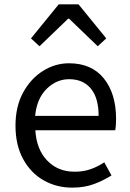

<svg xmlns="http://www.w3.org/2000/svg" viewBox="-20 -847 594 880"><path d="M311 13Q239 13 180 -20.5Q121 -54 86 -118Q51 -182 51 -271Q51 -359 86 -423Q121 -487 177 -522Q233 -557 296 -557Q400 -557 456 -487.5Q512 -418 512 -302Q512 -287 511 -273.5Q510 -260 508 -250H142Q147 -163 196 -111.5Q245 -60 322 -60Q362 -60 395 -71.5Q428 -83 458 -103L491 -43Q455 -20 411 -3.5Q367 13 311 13ZM141 -316H432Q432 -398 396.5 -441Q361 -484 297 -484Q239 -484 194 -440Q149 -396 141 -316ZM122 -671 249 -827H340L467 -671L428 -635L297 -761H292L161 -635Z"/></svg>

Font: Source Han Sans SC
Style: Regular
Weight: 400
Designer: Ryoko NISHIZUKA 西塚涼子 (kana, bopomofo & ideographs); Paul D. Hunt (Latin, Greek & Cyrillic); Sandoll Communications 산돌커뮤니
Foundry: Adobe
Version: Version 2.002;hotconv 1.0.116;makeotfexe 2.5.65601; ttfautoh